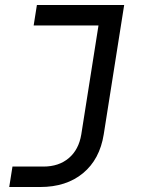

<svg xmlns="http://www.w3.org/2000/svg" viewBox="-20 -570 640 770"><path d="M17 180 30 98H154Q216 98 256 64Q296 30 306 -31L375 -468H115L128 -550H478L396 -31Q380 69 313 124.5Q246 180 141 180Z"/></svg>

Font: JetBrains Mono NL
Style: Italic
Weight: 400
Italic angle: -9°
Monospace: yes
Designer: Philipp Nurullin, Konstantin Bulenkov
Foundry: JetBrains
Version: Version 2.305; ttfautohint (v1.8.4.7-5d5b)